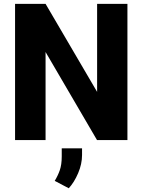

<svg xmlns="http://www.w3.org/2000/svg" viewBox="-20 -731 744 1002"><path d="M645 -710.9V0H486.3L217.8 -459.5V0H58.6V-710.9H217.8L486.8 -251.5V-710.9ZM408.2 43V77.6Q408.2 125 387.7 172.9Q367.2 220.7 338.9 251.5L265.6 212.9Q281.7 186.5 292 157.5Q302.2 128.4 302.2 85.4V43Z"/></svg>

Font: Vazirmatn RD UI ExtraBold
Style: Regular
Weight: 800
Designer: Saber Rastikerdar
Foundry: Saber Rastikerdar
Version: Version 33.003